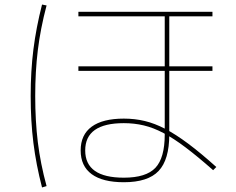

<svg xmlns="http://www.w3.org/2000/svg" viewBox="-20 -782 1040 845"><path d="M525 20Q432 20 383.5 -15.5Q335 -51 335 -120Q335 -189 383.5 -224.5Q432 -260 525 -260Q573 -260 617 -249.5Q661 -239 707 -215Q753 -191 808 -150Q863 -109 932 -47L918 -33Q850 -93 797 -133Q744 -173 699.5 -196.5Q655 -220 613 -230Q571 -240 525 -240Q355 -240 355 -120Q355 0 525 0Q623 0 664 -43.5Q705 -87 705 -190V-710H325V-730H915V-710H725V-190Q725 -79 678 -29.5Q631 20 525 20ZM325 -470V-490H915V-470ZM165 43Q139 -57 127 -153Q115 -249 115 -360Q115 -469 127 -564.5Q139 -660 165 -762L185 -758Q158 -656 146.5 -561.5Q135 -467 135 -360Q135 -250 146.5 -156Q158 -62 185 37Z"/></svg>

Font: M PLUS 1 Thin Thin
Style: Regular
Weight: 250
Version: Version 1.001